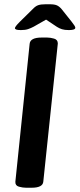

<svg xmlns="http://www.w3.org/2000/svg" viewBox="-20 -878 373 900"><path d="M78 -737Q62 -737 56 -739.5Q50 -742 50 -746Q50 -753 72 -775L133 -835Q146 -849 158.5 -853.5Q171 -858 193 -858H213Q235 -858 246.5 -853Q258 -848 269 -835L316 -776Q333 -755 333 -748Q333 -737 303 -737Q283 -737 270.5 -741Q258 -745 247 -752L196 -786L138 -753Q125 -746 111.5 -741.5Q98 -737 78 -737ZM102 2Q86 2 68.5 -3Q51 -8 52 -26L119 -673Q122 -702 175 -702H201Q216 -702 233.5 -697Q251 -692 251 -674L183 -27Q181 2 128 2Z"/></svg>

Font: Asap SemiBold
Style: Italic
Weight: 600
Italic angle: -6°
Designer: Pablo Cosgaya
Foundry: Omnibus-Type
Version: Version 3.001; ttfautohint (v1.8.3)